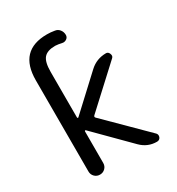

<svg xmlns="http://www.w3.org/2000/svg" viewBox="-181 -896 911 989"><g transform="rotate(-30 274.0 -401.5)"><path d="M168 -335Q168 -332 170.4 -331.1Q172.9 -330.1 174.8 -332L365.2 -508.8Q406.2 -546.9 462.9 -546.9Q475.6 -546.9 481.4 -532.2Q487.3 -517.6 477.5 -508.8L251 -299.8Q244.1 -293 251 -286.1L479.5 -59.6Q486.3 -52.7 486.3 -43.9Q486.3 -39.1 484.4 -34.2Q478.5 -20.5 462.9 -20.5Q408.2 -20.5 369.1 -59.6L174.8 -254.9Q172.9 -256.8 170.4 -255.9Q168 -254.9 168 -252V-64.5Q168 -45.9 155.3 -33.2Q142.6 -20.5 124 -20.5Q105.5 -20.5 92.8 -33.2Q80.1 -45.9 80.1 -64.5V-606.4Q80.1 -783.2 248 -783.2Q269.5 -783.2 292 -779.3Q309.6 -777.3 320.3 -763.7Q331.1 -750 331.1 -732.4Q331.1 -717.8 319.3 -710Q307.6 -702.1 293.9 -705.1Q273.4 -710 254.9 -710.9Q208 -710.9 188 -688Q168 -665 168 -606.4Z"/></g></svg>

Font: Gen Jyuu GothicX Regular
Style: Regular
Weight: 400
Designer: [Source Han Sans]
Ryoko NISHIZUKA  (kana & ideographs); Paul D. Hunt (Latin, Greek & Cyrillic); Wenlong ZHANG  (bopomofo
Version: Version 1.002.20150607